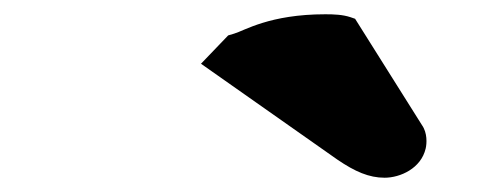

<svg xmlns="http://www.w3.org/2000/svg" viewBox="-20 -734 680 269"><path d="M477.5 -707.7 471.1 -709.9C460.1 -713.6 447.3 -714 435.8 -714C357.7 -714 322.3 -691 308.1 -686.9L299.7 -684.4L261.6 -644.7L452.5 -510.5C477.4 -493.5 497.1 -485 518.8 -485C540.8 -485 570 -498.1 576.4 -526C578 -532.8 579 -547.7 571.2 -558.7Z"/></svg>

Font: Linux Libertine Mono O 
Style: Mono Bold Oblique
Weight: 400
Italic angle: -13°
Designer: Philipp H. Poll
Foundry: Philipp H. Poll
Version: Version 5.1.7